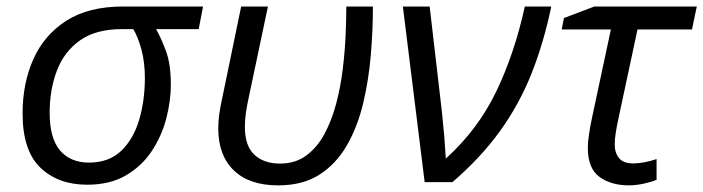

<svg xmlns="http://www.w3.org/2000/svg" viewBox="-20 -555 2143 585"><path d="M245.6 7.8Q157.2 7.8 103 -44.2Q48.8 -96.2 48.8 -209.5Q48.8 -300.8 81.5 -374.5Q114.3 -448.2 181.9 -491.7Q249.5 -535.2 355.5 -535.2H598.6L585.4 -466.3H455.6Q472.2 -436.5 486.3 -397.7Q500.5 -358.9 500.5 -296.9Q500.5 -247.1 486.6 -193.8Q472.7 -140.6 442.6 -95Q412.6 -49.3 364 -20.8Q315.4 7.8 245.6 7.8ZM251 -59.6Q312 -59.6 349.4 -95.5Q386.7 -131.3 404.1 -190.2Q421.4 -249 421.4 -317.4Q421.4 -364.3 411.4 -402.3Q401.4 -440.4 386.2 -466.3H351.6Q272 -466.3 223.6 -431.9Q175.3 -397.5 153.3 -339.6Q131.3 -281.7 131.3 -211.4Q131.3 -133.3 163.1 -96.4Q194.8 -59.6 251 -59.6Z M827.6 9.8Q739.7 9.8 692.4 -35.9Q645 -81.5 645 -164.1Q645 -184.1 647.9 -206.3Q650.9 -228.5 659.7 -268.6L714.8 -535.2H796.4L740.7 -271.5Q731.9 -231.9 729 -209.5Q726.1 -187 726.1 -168.5Q726.1 -110.4 755.1 -83.5Q784.2 -56.6 833 -56.6Q879.9 -56.6 913.1 -81.1Q946.3 -105.5 968.5 -146.7Q990.7 -188 1004.2 -238.8Q1017.6 -289.6 1024.2 -343.5Q1030.8 -397.5 1033 -447.3Q1035.2 -497.1 1035.2 -535.2H1116.2Q1116.2 -463.9 1109.9 -387.9Q1103.5 -312 1086.7 -241Q1069.8 -169.9 1037.6 -113.3Q1005.4 -56.6 954.1 -23.4Q902.8 9.8 827.6 9.8Z M1273.9 0 1207.5 -535.2H1289.1L1326.7 -211.9Q1330.6 -175.3 1333.5 -140.9Q1336.4 -106.4 1338.4 -71.8Q1436 -160.2 1491.7 -275.6Q1547.4 -391.1 1579.1 -535.2H1659.7Q1636.7 -424.8 1599.6 -331.3Q1562.5 -237.8 1503.9 -156.2Q1445.3 -74.7 1358.4 0Z M1896.5 9.8Q1841.8 9.8 1806.4 -16.1Q1771 -42 1771 -105Q1771 -122.1 1774.7 -146Q1778.3 -169.9 1783.2 -193.4L1841.3 -465.3H1691.4L1698.2 -500L1791 -535.2H2103L2088.4 -465.3H1922.4L1863.8 -191.4Q1858.9 -168.9 1856 -149.7Q1853 -130.4 1853 -114.7Q1853 -89.4 1866.2 -73.2Q1879.4 -57.1 1909.2 -57.1Q1940.9 -57.1 1980.5 -70.3V-7.3Q1968.3 -1.5 1943.1 4.2Q1918 9.8 1896.5 9.8Z"/></svg>

Font: Open Sans
Style: Italic
Weight: 400
Italic angle: -12°
Designer: Monotype Design Team
Foundry: Monotype Imaging Inc.
Version: Version 3.000; ttfautohint (v1.8.4)